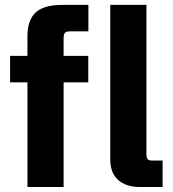

<svg xmlns="http://www.w3.org/2000/svg" viewBox="-20 -752 695 772"><path d="M90.3 0V-606Q90.3 -671.4 123.5 -701.9Q156.7 -732.4 231 -732.4H335.4V-626H261.7Q246.6 -626 241.2 -620.1Q235.8 -614.3 235.8 -598.6V0ZM20.5 -420.9V-527.3H335V-420.9ZM544.9 0Q486.3 0 454.8 -28.6Q423.3 -57.1 423.3 -110.8V-732.4H568.8V-133.8Q568.8 -117.7 573.5 -112.1Q578.1 -106.4 593.3 -106.4H633.8V0Z"/></svg>

Font: Schibsted Grotesk
Style: Bold
Weight: 700
Designer: Bakken & Baeck AS, Henrik Kongsvoll
Foundry: Schibsted ASA
Version: Version 1.100;gftools[0.9.25]